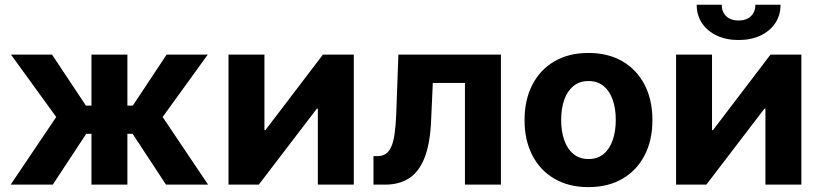

<svg xmlns="http://www.w3.org/2000/svg" viewBox="-20 -775 3445 806"><path d="M24.8 0 216 -283.8 26 -545.9H198.4L340.6 -331.8H363.9V-545.9H514.8V-331.8H537.7L679.5 -545.9H852.3L662.7 -283.8L853.5 0H676.8L536.7 -213.3H514.8V0H363.9V-213.3H342L201.6 0Z M1465.2 0H1314.3V-318.9H1310.1L1066.4 0H939.2V-545.9H1090.1V-228.7H1094.1L1335.7 -545.9H1465.2Z M1547.8 0V-119.7H1564.9Q1584.6 -119.7 1598.4 -128.5Q1612.3 -137.2 1621.7 -157.2Q1631.1 -177.1 1636.1 -210.7Q1641.2 -244.2 1643.3 -293.8L1652.4 -545.9H2082.8V0H1931.8V-426.8H1796.9L1789.8 -269.5Q1785.6 -171.1 1762 -112Q1738.4 -52.9 1697 -26.5Q1655.7 0 1597.8 0Z M2450.2 10.5Q2367.4 10.5 2307.2 -24.8Q2247 -60.1 2214.5 -123.4Q2182 -186.7 2182 -270.7Q2182 -355.3 2214.5 -418.7Q2247 -482.1 2307.2 -517.4Q2367.4 -552.7 2450.2 -552.7Q2533.2 -552.7 2593.4 -517.4Q2653.6 -482.1 2686.2 -418.7Q2718.8 -355.3 2718.8 -270.7Q2718.8 -186.7 2686.2 -123.4Q2653.6 -60.1 2593.4 -24.8Q2533.2 10.5 2450.2 10.5ZM2450.8 -107.4Q2488.7 -107.4 2514 -128.6Q2539.3 -149.8 2552.1 -187Q2565 -224.1 2565 -271.3Q2565 -319.1 2552.1 -356Q2539.3 -392.8 2514 -413.8Q2488.7 -434.8 2450.8 -434.8Q2412.8 -434.8 2387.2 -413.8Q2361.5 -392.8 2348.6 -356Q2335.7 -319.1 2335.7 -271.3Q2335.7 -224.1 2348.6 -187Q2361.5 -149.8 2387.2 -128.6Q2412.8 -107.4 2450.8 -107.4Z M3344.1 0H3193.2V-318.9H3189L2945.3 0H2818.1V-545.9H2969V-228.7H2973L3214.6 -545.9H3344.1ZM3080.5 -607Q3028.5 -607 2988.8 -625.8Q2949.1 -644.6 2926.9 -677.8Q2904.7 -711 2904.7 -755.1H3009.8Q3009.8 -724.8 3028.8 -706.8Q3047.9 -688.9 3080.7 -688.9Q3112.9 -688.9 3131.9 -706.8Q3151 -724.8 3151 -755.1H3256.6Q3256.6 -711 3234.4 -677.8Q3212.1 -644.6 3172.6 -625.8Q3133.1 -607 3080.5 -607Z"/></svg>

Font: Inter
Style: Regular
Weight: 400
Designer: Rasmus Andersson
Foundry: rsms
Version: Version 4.000;git-8c9346024